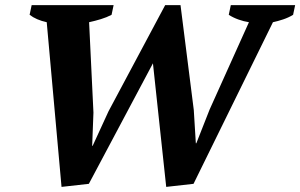

<svg xmlns="http://www.w3.org/2000/svg" viewBox="-20 -720 1176 752"><path d="M955 -633Q935 -636 914 -643.5Q893 -651 876 -662L884 -700H1136L1128 -662Q1110 -651 1089 -644Q1068 -637 1049 -633L738 0L631 12L579 -472L328 0L221 12L163 -633Q122 -642 96 -662L104 -700H425L417 -662Q398 -652 375 -645Q352 -638 329 -633L346 -279L341 -149H343L405 -284L627 -700H687L739 -289L747 -159H749L801 -291Z"/></svg>

Font: PTSerif
Style: Bold Italic
Weight: 700
Italic angle: -12°
Designer: A.Korolkova, O.Umpeleva, V.Yefimov
Foundry: ParaType Ltd
Version: Version 1.000W OFL; ttfautohint (v1.2) -l 8 -r 50 -G 200 -x 